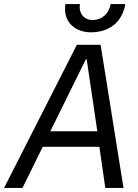

<svg xmlns="http://www.w3.org/2000/svg" viewBox="-60 -919 673 939"><path d="M-40 0H50L149 -201H426L455 0H544L432 -700H316ZM384 -761C480 -761 539 -816 553 -899H481C473 -852 438 -821 393 -821C353 -821 323 -852 331 -899H260C246 -812 308 -761 384 -761ZM186 -277 360 -629H364L416 -277Z"/></svg>

Font: Fixel Text 20240404
Style: Italic
Weight: 400
Width: 4
Italic angle: -10°
Designer: AlfaBravo + MacPaw
Foundry: Kyrylo Tkachov, Marchela Mozhyna, Serhii Makarenko, Maria Weinstein, Zakhar Kryvoshyya
Version: Version 1.211;Glyphs 3.2 (3225)